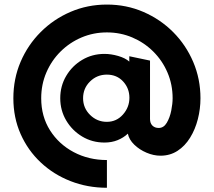

<svg xmlns="http://www.w3.org/2000/svg" viewBox="-20 -716 960 862"><path d="M460 127Q373 127 296.8 97.2Q220.5 67.5 162.8 13.2Q105 -41 72.5 -114.5Q40 -188 40 -275Q40 -362.5 72.5 -438.5Q105 -514.5 162.8 -572.2Q220.5 -630 296.8 -662.8Q373 -695.5 460 -695.5Q547.5 -695.5 623.8 -662.5Q700 -629.5 757.5 -571.8Q815 -514 847.5 -437.8Q880 -361.5 880 -275Q880 -227 868.2 -181Q856.5 -135 833.5 -97.8Q810.5 -60.5 777 -38.8Q743.5 -17 700.5 -17Q669.5 -17 637.8 -30.5Q606 -44 582.8 -66.5Q559.5 -89 554 -116Q534.5 -97.5 508 -86.8Q481.5 -76 449 -76Q394 -76 349 -103Q304 -130 277.2 -175.2Q250.5 -220.5 250.5 -275Q250.5 -330 277.2 -375.2Q304 -420.5 349 -447.2Q394 -474 449 -474Q478.5 -474 510.5 -464.8Q542.5 -455.5 560.5 -439.5V-463.5L653.5 -444V-182Q653.5 -163 664.2 -152.2Q675 -141.5 692.5 -141.5Q715 -141.5 728.8 -164.8Q742.5 -188 748.8 -219.2Q755 -250.5 755 -275Q755 -336.5 732 -390.2Q709 -444 668.2 -484.5Q627.5 -525 574 -547.8Q520.5 -570.5 460 -570.5Q399.5 -570.5 346 -547.8Q292.5 -525 251.8 -484.5Q211 -444 188 -390.2Q165 -336.5 165 -275Q165 -193.5 204.5 -131Q244 -68.5 311 -33Q378 2.5 460 2.5ZM459.5 -169Q503 -169 532 -201.8Q561 -234.5 561 -277Q561 -319.5 532.8 -350.2Q504.5 -381 459.5 -381Q415.5 -381 384.2 -350.2Q353 -319.5 353 -275Q353 -231 384.5 -200Q416 -169 459.5 -169Z"/></svg>

Font: Urbanist
Style: Bold
Weight: 700
Designer: Corey Hu
Foundry: Corey Hu
Version: Version 1.330; ttfautohint (v1.8.4.7-5d5b)